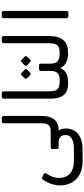

<svg xmlns="http://www.w3.org/2000/svg" viewBox="590 -1380 956 2175"><g transform="rotate(-90 1067.5 -292.0)"><path d="M330 166Q260 166 208.5 146Q157 126 123 90.5Q89 55 72 9Q55 -37 55 -90Q55 -132 70 -181Q85 -230 119 -281Q125 -291 133 -293Q141 -295 149 -290L182 -275Q191 -270 193 -262.5Q195 -255 188 -243Q163 -204 151.5 -171Q140 -138 140 -99Q140 -52 160.5 -13.5Q181 25 224.5 46.5Q268 68 335 68H468Q539 68 582.5 45Q626 22 626 -27Q626 -69 602.5 -87Q579 -105 546 -105H488Q467 -105 467 -126V-173Q467 -195 488 -195H670Q720 -195 739.5 -221.5Q759 -248 759 -294V-727Q759 -737 765.5 -743.5Q772 -750 782 -750H819Q830 -750 836 -743.5Q842 -737 842 -727V-292Q842 -206 802 -155.5Q762 -105 678 -105H647L661 -120Q683 -100 691.5 -79.5Q700 -59 700 -23Q700 29 675 72Q650 115 597.5 140.5Q545 166 463 166Z M1228 2H1210Q1156 2 1118 -16.5Q1080 -35 1059 -79Q1038 -123 1038 -201V-725Q1038 -736 1044.5 -743Q1051 -750 1064 -750H1099Q1111 -750 1116 -743.5Q1121 -737 1121 -727V-218Q1121 -165 1132.5 -138.5Q1144 -112 1168.5 -103Q1193 -94 1232 -94H1243Q1258 -94 1258 -79V-28Q1258 2 1228 2Z M1228 2Q1213 2 1213 -14V-64Q1213 -94 1243 -94H1256Q1302 -94 1327 -117Q1352 -140 1352 -204V-304Q1352 -327 1374 -327H1412Q1434 -327 1434 -304V-204Q1434 -139 1463 -116.5Q1492 -94 1545 -94H1563Q1578 -94 1578 -79V-28Q1578 2 1548 2Q1498 2 1454.5 -16.5Q1411 -35 1384 -86Q1362 -34 1319 -16Q1276 2 1228 2ZM1329 -426Q1324 -421 1317 -421Q1310 -421 1304 -427L1268 -464Q1263 -470 1263 -476.5Q1263 -483 1268 -489L1304 -526Q1310 -532 1317 -532Q1324 -532 1329 -526L1366 -489Q1372 -484 1372.5 -476.5Q1373 -469 1367 -463ZM1478 -426Q1473 -420 1466 -421Q1459 -422 1453 -427L1415 -464Q1410 -469 1410 -476.5Q1410 -484 1415 -489L1453 -526Q1459 -532 1465 -532Q1471 -532 1477 -526L1514 -489Q1520 -484 1520 -476.5Q1520 -469 1514 -463Z M1548 2Q1533 2 1533 -13V-64Q1533 -94 1563 -94Q1598 -94 1621 -104Q1644 -114 1655 -141Q1666 -168 1666 -218V-727Q1666 -737 1672.5 -743.5Q1679 -750 1689 -750H1725Q1736 -750 1742 -743.5Q1748 -737 1748 -727V-226Q1748 -165 1736.5 -121.5Q1725 -78 1700.5 -50.5Q1676 -23 1638.5 -10.5Q1601 2 1548 2Z M1972 5Q1962 5 1955.5 -1.5Q1949 -8 1949 -18V-727Q1949 -737 1955.5 -743.5Q1962 -750 1972 -750H2009Q2020 -750 2026 -743.5Q2032 -737 2032 -727V-18Q2032 -8 2026 -1.5Q2020 5 2009 5Z"/></g></svg>

Font: RubikRegular
Style: Regular
Weight: 400
Designer: Hubert and Fischer
Foundry: Hubert and Fischer
Version: Version 2.300;gftools[0.9.30]